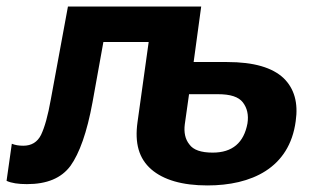

<svg xmlns="http://www.w3.org/2000/svg" viewBox="-62 -550 962 585"><path d="M357 -178C348 -114 361 -67 399 -34C436 -2 493 15 570 15C703 15 820 -37 839 -181C847 -236 835 -280 802 -312C768 -344 712 -361 630 -361H528L551 -530H145L93 -248C84 -197 74 -162 63 -139C52 -117 34 -106 9 -106C-5 -106 -16 -108 -26 -112L-42 1C-27 8 -6 11 20 11C81 11 125 -7 153 -45C180 -83 203 -146 220 -239L253 -422H391ZM501 -171 514 -263H602C640 -263 665 -255 678 -238C691 -221 696 -200 692 -174C681 -115 646 -85 586 -85C551 -85 527 -93 515 -110C502 -126 498 -147 501 -171Z"/></svg>

Font: Cheyenne Sans
Style: Bold Italic
Weight: 700
Italic angle: -8.13011°
Designer: The Public Sans project authors (U.S. Web Design System), Libre Franklin designed by Pablo Impallari and Rodrigo Fuenzal
Foundry: The Cheyenne Sans Project Authors
Version: Version 2.007